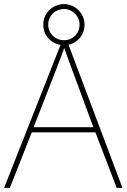

<svg xmlns="http://www.w3.org/2000/svg" viewBox="-20 -916 617 936"><path d="M549 0H577L314 -698C358 -707 392 -745 392 -796C392 -851 347 -896 292 -896C237 -896 191 -853 191 -796C191 -743 228 -705 275 -697L0 0H28L135 -271H445ZM292 -720C247 -720 215 -754 215 -796C215 -838 248 -872 292 -872C333 -872 368 -838 368 -796C368 -754 337 -720 292 -720ZM325 -594 435 -296H144L260 -593C270 -620 283 -652 293 -682C306 -645 317 -617 325 -594Z"/></svg>

Font: Noto Sans Gujarati UI Thin
Style: Regular
Weight: 100
Designer: Jelle Bosma - Monotype Design Team, Universal Thirst
Foundry: Monotype Imaging Inc.
Version: Version 2.106